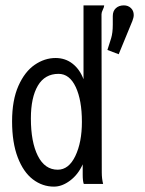

<svg xmlns="http://www.w3.org/2000/svg" viewBox="-20 -685 540 715"><path d="M25 -233Q25 -312 48.5 -365Q72 -418 109 -443.5Q146 -469 187 -469Q223 -469 250 -448Q277 -427 291 -390V-665H368Q368 -659 363 -649Q358 -639 358 -632L359 -43Q359 -20 364 0H292Q288 -11 288 -34V-73Q271 -35 241 -12.5Q211 10 181 10Q138 10 102.5 -17Q67 -44 46 -99Q25 -154 25 -233ZM478 -629Q478 -620 473 -607L422 -483L380 -499L394 -543Q400 -563 400 -593V-625Q400 -644 411.5 -654.5Q423 -665 441 -665Q457 -665 467.5 -655Q478 -645 478 -629ZM285 -231Q285 -312 262 -361Q239 -410 198 -410Q147 -410 121 -366Q95 -322 95 -244Q95 -156 121 -104.5Q147 -53 195 -53Q236 -53 260.5 -104Q285 -155 285 -231Z"/></svg>

Font: Vazir Code
Style: Code
Weight: 400
Foundry: DejaVu fonts team - Redesigned by Saber Rastikerdar
Version: Version 1.1.2